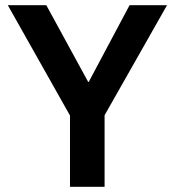

<svg xmlns="http://www.w3.org/2000/svg" viewBox="-20 -718 672 738"><path d="M249 0V-274L10 -698H158L319 -403H321L478 -698H622L382 -275V0Z"/></svg>

Font: IBM Plex Sans Devanagari SemiBold
Style: Regular
Weight: 600
Designer: Mike Abbink, Paul van der Laan, Pieter van Rosmalen, Erin McLaughlin
Foundry: Bold Monday
Version: Version 1.1